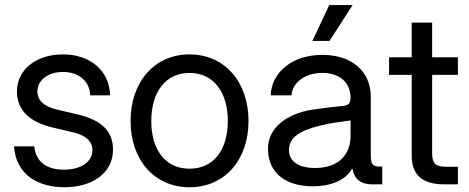

<svg xmlns="http://www.w3.org/2000/svg" viewBox="-20 -748 1902 779"><path d="M241.2 11.7C353.5 11.7 438.5 -44.9 438.5 -140.6C438.5 -214.8 393.6 -260.3 294.9 -283.7L211.9 -303.2C162.1 -314.9 131.8 -337.9 131.8 -377C131.8 -420.9 172.4 -456.1 235.8 -456.1C302.2 -456.1 344.7 -416 345.7 -361.3H426.8C423.8 -463.9 343.3 -527.3 235.8 -527.3C125.5 -527.3 48.8 -464.8 48.8 -377C48.8 -301.8 98.6 -252.9 194.3 -230.5L277.3 -210.9C323.2 -200.2 355 -177.7 355 -138.7C355 -92.8 310.5 -59.6 239.3 -59.6C167 -59.6 125 -92.8 119.1 -154.3H37.1C43.9 -42 130.9 11.7 241.2 11.7Z M749 11.7C892.1 11.7 988.3 -99.6 988.3 -256.8C988.3 -415 892.1 -527.3 749 -527.3C606 -527.3 509.8 -415 509.8 -256.8C509.8 -99.6 606 11.7 749 11.7ZM749 -63.5C651.4 -63.5 593.8 -139.6 593.8 -256.8C593.8 -375 651.9 -452.1 749 -452.1C846.2 -452.1 904.3 -374.5 904.3 -256.8C904.3 -140.1 846.7 -63.5 749 -63.5Z M1247.1 7.8C1344.2 7.8 1391.1 -30.8 1408.2 -63.5H1410.2C1417 -21 1444.8 0 1490.2 0H1530.8V-72.3H1516.6C1493.2 -72.3 1484.4 -84 1484.4 -115.2V-355.5C1484.4 -457.5 1408.2 -525.4 1288.1 -525.4C1166 -525.4 1082.5 -455.6 1078.1 -361.3H1162.6C1166.5 -412.6 1216.3 -452.1 1288.1 -452.1C1360.4 -452.1 1402.3 -411.1 1402.3 -351.6C1402.3 -328.1 1393.1 -319.8 1368.7 -317.9C1335.4 -314.9 1300.3 -310.5 1251.5 -303.7C1177.2 -293.5 1067.4 -250 1067.4 -144C1067.4 -42.5 1144.5 7.8 1247.1 7.8ZM1258.8 -66.4C1192.9 -66.4 1152.3 -92.3 1152.3 -139.2C1152.3 -190.9 1197.8 -218.3 1276.4 -237.8C1323.2 -250 1363.3 -253.4 1402.3 -259.3V-195.3C1402.3 -127.9 1360.4 -66.4 1258.8 -66.4ZM1247.6 -582H1316.9L1410.6 -727.5H1315.9Z M1650.4 -656.2V-515.6H1558.6V-444.3H1650.4V-116.2C1650.4 -38.6 1693.8 0 1782.2 0H1837.9V-71.3H1790C1747.6 -71.3 1733.4 -85 1733.4 -125V-444.3H1837.9V-515.6H1733.4V-656.2Z"/></svg>

Font: Raveo Display Display
Style: Regular
Weight: 400
Designer: Jakub Foglar, Rasmus Andersson (Inter)
Foundry: Jakubfoglar.com
Version: Version 1.100;Glyphs 3.2.3 (3260)